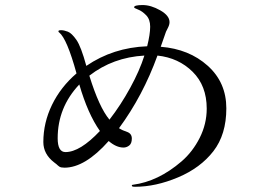

<svg xmlns="http://www.w3.org/2000/svg" viewBox="-20 -754 1040 746"><path d="M148.4 -202.1Q148.4 -277.3 182.1 -346.7Q215.8 -416 277.3 -468.8Q240.2 -603.5 210 -627.9Q207 -628.9 207 -632.8Q207 -636.7 217.8 -636.7Q228.5 -636.7 243.7 -630.9Q258.8 -625 276.9 -599.1Q294.9 -573.2 315.4 -498Q419.9 -569.3 551.8 -574.2Q563.5 -621.1 563.5 -650.4Q563.5 -678.7 547.9 -694.8Q532.2 -710.9 516.6 -716.8Q501 -722.7 501 -725.6Q501 -734.4 534.2 -734.4Q566.4 -734.4 602.5 -713.9Q638.7 -693.4 638.7 -668Q638.7 -658.2 632.8 -646.5L625 -630.9Q616.2 -605.5 604.5 -572.3Q714.8 -563.5 787.1 -498.5Q859.4 -433.6 859.4 -333Q859.4 -231.4 809.1 -166.5Q758.8 -101.6 671.9 -64.9Q585 -28.3 504.9 -28.3Q492.2 -28.3 492.2 -32.2Q492.2 -36.1 496.1 -36.1Q594.7 -48.8 685.5 -127Q728.5 -164.1 755.9 -218.3Q783.2 -272.5 783.2 -332Q783.2 -420.9 728.5 -475.1Q673.8 -529.3 591.8 -538.1Q535.2 -381.8 442.4 -255.9Q456.1 -247.1 474.6 -241.2Q492.2 -234.4 492.2 -215.8Q492.2 -196.3 481.9 -188.5Q471.7 -180.7 460 -180.7Q431.6 -180.7 402.3 -206.1Q310.5 -102.5 230.5 -102.5Q216.8 -102.5 210.9 -106.4Q205.1 -110.4 199.2 -116.2Q193.4 -121.1 190.4 -123Q148.4 -155.3 148.4 -202.1ZM204.1 -216.8Q204.1 -163.1 234.4 -163.1Q291 -163.1 368.2 -245.1Q321.3 -311.5 288.1 -425.8Q204.1 -336.9 204.1 -216.8ZM327.1 -460Q365.2 -336.9 405.3 -289.1Q449.2 -345.7 485.8 -412.6Q522.5 -479.5 541 -538.1Q418.9 -531.2 327.1 -460Z"/></svg>

Font: GenEi Koburi Mincho v6
Style: Regular
Weight: 400
Designer: o_tamon (Modified)
Foundry: o_tamon / Adobe Systems Incorporated
Version: Version 6.1